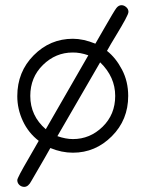

<svg xmlns="http://www.w3.org/2000/svg" viewBox="-20 -587 565 743"><path d="M46.9 109.9Q46.9 101.1 89.8 27.8Q113.8 -13.2 129.9 -42Q89.8 -72.8 68.4 -118.9Q46.9 -165 46.9 -214.8Q46.9 -309.1 110.4 -373Q173.8 -437 262.2 -437Q302.2 -437 349.1 -418Q363.3 -442.9 384.8 -480Q421.9 -544.9 430.4 -555.9Q439 -566.9 450.2 -566.9Q460 -566.9 468.5 -559.3Q477.1 -551.8 477.1 -541Q477.1 -534.2 464.6 -511Q452.1 -487.8 429.7 -450.9Q407.2 -414.1 394 -390.1Q428.2 -363.3 452.1 -317.6Q476.1 -272 476.1 -215.8Q476.1 -123 412.6 -59.6Q349.1 3.9 262.2 3.9Q218.3 3.9 174.8 -14.2Q168 -1 101.1 113.8Q89.8 135.7 74.2 136.2Q63 136.2 54.9 128.7Q46.9 121.1 46.9 109.9ZM97.2 -215.8Q97.2 -138.7 157.2 -86.9L321.8 -373Q289.6 -384.3 261.2 -383.8Q195.3 -383.8 146.2 -335.7Q97.2 -287.6 97.2 -215.8ZM202.1 -60.1Q234.4 -48.8 262.2 -48.8Q328.1 -48.8 377 -96.4Q425.8 -144 425.8 -215.8Q425.8 -289.1 368.2 -345.2H367.2Z"/></svg>

Font: CMU Typewriter Text
Style: Light
Weight: 200
Version: Version 0.7.0